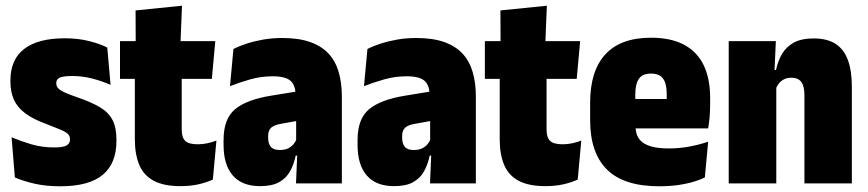

<svg xmlns="http://www.w3.org/2000/svg" viewBox="-20 -642 3038 672"><path d="M190.5 10Q140.5 10 100.5 0.8Q60.5 -8.5 32 -21L20.5 -161.5Q52.5 -148 89.5 -137Q126.5 -126 170 -126Q201.5 -126 213.2 -133Q225 -140 225 -153.5V-155Q225 -166 217.5 -173.2Q210 -180.5 191.8 -188.2Q173.5 -196 141 -208.5Q95.5 -225 68.2 -245.5Q41 -266 28.8 -293Q16.5 -320 16.5 -356V-360.5Q16.5 -434 65 -471Q113.5 -508 206.5 -508Q253.5 -508 292 -498.2Q330.5 -488.5 355.5 -475.5L367 -345Q339 -357.5 304.2 -366.8Q269.5 -376 231.5 -376Q210.5 -376 198.5 -373.2Q186.5 -370.5 181.8 -365Q177 -359.5 177 -351.5V-350Q177 -340 184.2 -332.5Q191.5 -325 208.5 -317.5Q225.5 -310 254.5 -300Q301 -284 330.5 -266.2Q360 -248.5 373.8 -222Q387.5 -195.5 387.5 -153V-148.5Q387.5 -70 339.5 -30Q291.5 10 190.5 10Z M611.5 9.5Q554 9.5 518.8 -9Q483.5 -27.5 467.8 -64.2Q452 -101 452 -154.5V-460H616V-188Q616 -161.5 628 -149.2Q640 -137 672.5 -137Q690 -137 706.8 -140.8Q723.5 -144.5 737.5 -150L725 -13.5Q703.5 -3.5 675.2 3Q647 9.5 611.5 9.5ZM400 -366V-498H733.5L721.5 -366ZM455 -487.5 454.5 -605.5 617 -622 611.5 -487.5Z M1016 0 1021 -117 1016.5 -119V-293.5L1014.5 -308.5Q1014.5 -343.5 996.8 -359.2Q979 -375 934 -375Q894 -375 856 -364.2Q818 -353.5 785 -340.5L797 -470.5Q817.5 -481 843.8 -489.5Q870 -498 901.2 -503.5Q932.5 -509 968 -509Q1025.5 -509 1065.2 -495Q1105 -481 1129.5 -454.8Q1154 -428.5 1165.2 -390.5Q1176.5 -352.5 1176.5 -304.5V0ZM890.5 9.5Q827 9.5 794.8 -27.8Q762.5 -65 762.5 -134.5V-152Q762.5 -226 802.5 -259.5Q842.5 -293 928 -307L1029 -323.5L1043 -223L962.5 -208.5Q939 -204.5 928.8 -194.8Q918.5 -185 918.5 -166V-159Q918.5 -139.5 927.8 -128.2Q937 -117 959 -117Q975.5 -117 986.8 -122Q998 -127 1005.8 -135.5Q1013.5 -144 1017.5 -154L1038.5 -97.5H1015Q1008.5 -66.5 995.2 -42.5Q982 -18.5 957 -4.5Q932 9.5 890.5 9.5Z M1485 0 1490 -117 1485.5 -119V-293.5L1483.5 -308.5Q1483.5 -343.5 1465.8 -359.2Q1448 -375 1403 -375Q1363 -375 1325 -364.2Q1287 -353.5 1254 -340.5L1266 -470.5Q1286.5 -481 1312.8 -489.5Q1339 -498 1370.2 -503.5Q1401.5 -509 1437 -509Q1494.5 -509 1534.2 -495Q1574 -481 1598.5 -454.8Q1623 -428.5 1634.2 -390.5Q1645.5 -352.5 1645.5 -304.5V0ZM1359.5 9.5Q1296 9.5 1263.8 -27.8Q1231.5 -65 1231.5 -134.5V-152Q1231.5 -226 1271.5 -259.5Q1311.5 -293 1397 -307L1498 -323.5L1512 -223L1431.5 -208.5Q1408 -204.5 1397.8 -194.8Q1387.5 -185 1387.5 -166V-159Q1387.5 -139.5 1396.8 -128.2Q1406 -117 1428 -117Q1444.5 -117 1455.8 -122Q1467 -127 1474.8 -135.5Q1482.5 -144 1486.5 -154L1507.5 -97.5H1484Q1477.5 -66.5 1464.2 -42.5Q1451 -18.5 1426 -4.5Q1401 9.5 1359.5 9.5Z M1888.5 9.5Q1831 9.5 1795.8 -9Q1760.5 -27.5 1744.8 -64.2Q1729 -101 1729 -154.5V-460H1893V-188Q1893 -161.5 1905 -149.2Q1917 -137 1949.5 -137Q1967 -137 1983.8 -140.8Q2000.5 -144.5 2014.5 -150L2002 -13.5Q1980.5 -3.5 1952.2 3Q1924 9.5 1888.5 9.5ZM1677 -366V-498H2010.5L1998.5 -366ZM1732 -487.5 1731.5 -605.5 1894 -622 1888.5 -487.5Z M2287.5 10Q2163.5 10 2104.5 -48.5Q2045.5 -107 2045.5 -221V-283Q2045.5 -394 2099 -452Q2152.5 -510 2258.5 -510Q2328 -510 2374 -485.5Q2420 -461 2442.8 -414Q2465.5 -367 2465.5 -299V-276.5Q2465.5 -255 2463.8 -233.5Q2462 -212 2458.5 -192.5H2312Q2313 -230 2313.2 -260Q2313.5 -290 2313.5 -311.5Q2313.5 -336 2308.2 -352Q2303 -368 2291 -376.2Q2279 -384.5 2258.5 -384.5Q2228.5 -384.5 2216 -366Q2203.5 -347.5 2203.5 -311V-254L2204.5 -232V-199.5Q2204.5 -182 2210.2 -167.8Q2216 -153.5 2229.2 -143.5Q2242.5 -133.5 2264.8 -128Q2287 -122.5 2321 -122.5Q2358 -122.5 2392.8 -129Q2427.5 -135.5 2458.5 -146L2447 -21Q2417.5 -6.5 2376.5 1.8Q2335.5 10 2287.5 10ZM2140.5 -192.5V-295.5H2424V-192.5Z M2795.5 0V-307.5Q2795.5 -327.5 2791.2 -341.5Q2787 -355.5 2776.8 -362.8Q2766.5 -370 2749 -370Q2735.5 -370 2724.8 -364.8Q2714 -359.5 2706.8 -350.8Q2699.5 -342 2695.5 -330.5L2666 -397H2696Q2702.5 -428 2717 -453Q2731.5 -478 2758.2 -492.8Q2785 -507.5 2828 -507.5Q2874.5 -507.5 2904 -488.8Q2933.5 -470 2947.5 -432.2Q2961.5 -394.5 2961.5 -337.5V0ZM2530.5 0V-498H2695.5L2690 -378.5L2697 -369.5V0Z"/></svg>

Font: Anek Odia SemiCondensed ExtraBold
Style: Regular
Weight: 800
Width: 4
Designer: Yesha Goshar & Mahesh Sahu (Odia), Yesha Goshar (Latin)
Foundry: Ek Type
Version: Version 1.003